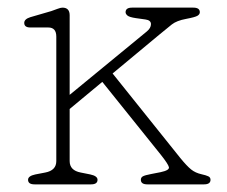

<svg xmlns="http://www.w3.org/2000/svg" viewBox="-20 -483 594 503"><path d="M70.5 0Q53.5 0 53.5 -12Q53.5 -22 72.5 -26L98.5 -31Q127.5 -36.5 127.5 -61V-387Q127.5 -411 106.5 -411H59.5Q43.5 -411 43.5 -423Q43.5 -433 59.5 -438L114.5 -454Q122 -456.5 130.5 -459.8Q139 -463 143.5 -463Q162.5 -463 162.5 -443V-234.5L364.5 -400.5Q375.5 -409.5 375.5 -419.8Q375.5 -430 361 -432L336 -435.5Q319 -438 314 -442.2Q309 -446.5 309 -451Q309 -463 326 -463H486.5Q503.5 -463 503.5 -451Q503.5 -445.5 497.5 -441.8Q491.5 -438 467.5 -433.5Q443 -429 430.2 -419Q417.5 -409 396.5 -391.5L275 -290.5L452 -69.5Q469.5 -48 480.8 -39Q492 -30 508 -26.5Q519.5 -24 525.5 -21.2Q531.5 -18.5 531.5 -12Q531.5 0 514.5 0H366Q349 0 349 -12Q349 -18 354.2 -21Q359.5 -24 375.5 -27L401 -32Q424.5 -37 422.5 -45.2Q420.5 -53.5 401 -78L248 -268.5L162.5 -197.5V-61Q162.5 -36.5 191.5 -31L216.5 -26Q235.5 -22 235.5 -12Q235.5 0 218.5 0Z"/></svg>

Font: Fraunces 9pt SuperSoft Thin
Style: Regular
Weight: 100
Version: Version 1.000;[b76b70a41]